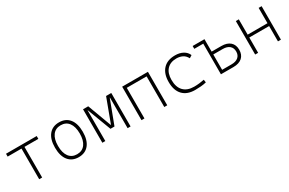

<svg xmlns="http://www.w3.org/2000/svg" viewBox="113 -1544 3876 2571"><g transform="rotate(-30 2051.0 -258.5)"><path d="M270 0V-473.6H55.7V-517.6H530.3V-473.6H315.9V0Z M878.9 9.8Q777.3 9.8 720.7 -60.5Q664.1 -130.9 664.1 -258.8Q664.1 -387.2 720.7 -457.3Q777.3 -527.3 878.9 -527.3Q981 -527.3 1037.4 -457.3Q1093.8 -387.2 1093.8 -258.8Q1093.8 -130.9 1037.4 -60.5Q981 9.8 878.9 9.8ZM878.9 -35.2Q959 -35.2 1002.9 -93.5Q1046.9 -151.9 1046.9 -258.8Q1046.9 -365.7 1002.9 -424.1Q959 -482.4 878.9 -482.4Q798.8 -482.4 754.9 -424.1Q710.9 -365.7 710.9 -258.8Q710.9 -151.9 754.9 -93.5Q798.8 -35.2 878.9 -35.2Z M1246.6 0V-517.6H1326.7L1462.9 -151.4H1466.8L1603 -517.6H1683.1V0H1637.2V-473.6H1634.3L1496.1 -107.4H1434.1L1295.4 -473.6H1292.5V0Z M1851.6 0V-517.6H2250V0H2204.1V-473.6H1897.5V0Z M2676.8 9.8Q2554.7 9.8 2488.3 -59.8Q2421.9 -129.4 2421.9 -259.8Q2421.9 -386.7 2487.1 -457Q2552.2 -527.3 2672.9 -527.3Q2744.1 -527.3 2795.2 -499.3Q2846.2 -471.2 2867.7 -419.9L2827.1 -394Q2800.8 -443.4 2759.5 -462.9Q2718.3 -482.4 2668.9 -482.4Q2574.2 -482.4 2521.5 -425.8Q2468.8 -369.1 2468.8 -264.6Q2468.8 -152.8 2525.9 -94Q2583 -35.2 2688.5 -35.2Q2728.5 -35.2 2767.8 -39.6Q2807.1 -43.9 2844.7 -51.8L2850.6 -7.3Q2808.6 2.9 2764.2 6.3Q2719.7 9.8 2676.8 9.8Z M3080.1 0V-473.6H2941.4V-517.6H3124V-325.2H3273.4Q3360.8 -325.2 3408.9 -282.7Q3457 -240.2 3457 -162.6Q3457 -85 3408.9 -42.5Q3360.8 0 3273.4 0ZM3269.5 -281.2H3124V-43.9H3269.5Q3336.4 -43.9 3373.3 -75.2Q3410.2 -106.4 3410.2 -162.6Q3410.2 -219.2 3373.3 -250.2Q3336.4 -281.2 3269.5 -281.2Z M3609.4 0V-517.6H3655.3V-280.8H3961.9V-517.6H4007.8V0H3961.9V-236.8H3655.3V0Z"/></g></svg>

Font: Caskaydia Cove ExtraLight
Style: Regular
Weight: 200
Monospace: yes
Designer: Aaron Bell
Foundry: Saja Typeworks
Version: Version 4.300; ttfautohint (v1.8.3)